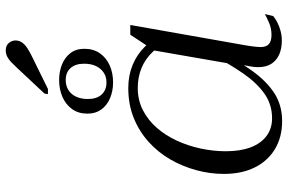

<svg xmlns="http://www.w3.org/2000/svg" viewBox="-187 -806 1003 669"><g transform="rotate(-90 314.5 -471.5)"><path d="M528 -402 510 -372Q495 -412 470 -439Q445 -466 413 -479.5Q381 -493 342 -493Q300 -493 265 -475Q230 -457 203.5 -426.5Q177 -396 159 -357Q141 -318 131.5 -274Q122 -230 122 -186Q122 -136 135.5 -100Q149 -64 175 -44.5Q201 -25 237 -25Q285 -25 322.5 -51.5Q360 -78 393 -125.5Q426 -173 458 -235L475 -215Q439 -146 403 -95.5Q367 -45 325 -17.5Q283 10 227 10Q171 10 129.5 -15Q88 -40 65.5 -85.5Q43 -131 43 -193Q43 -241 56 -289Q69 -337 93.5 -379.5Q118 -422 154.5 -455Q191 -488 238 -507Q285 -526 342 -526Q386 -526 422.5 -511Q459 -496 486 -468.5Q513 -441 528 -402ZM562 -519 491 -117Q489 -107 488 -97.5Q487 -88 486 -80Q485 -72 485 -65Q485 -45 495.5 -36Q506 -27 527 -27Q550 -27 569.5 -35.5Q589 -44 600 -50L593 -21Q585 -14 571.5 -7Q558 0 541.5 4.5Q525 9 507 9Q480 9 459.5 0Q439 -9 427 -27Q415 -45 415 -74Q415 -87 418.5 -105.5Q422 -124 426 -144L422 -142L475 -447L484 -452L528 -519ZM370 -744Q350 -744 335 -734.5Q320 -725 312 -707.5Q304 -690 304 -667Q304 -636 319.5 -619Q335 -602 362 -602Q382 -602 396.5 -612Q411 -622 419 -639Q427 -656 427 -680Q427 -710 412 -727Q397 -744 370 -744ZM479 -679Q479 -647 463 -624.5Q447 -602 420.5 -590.5Q394 -579 362 -579Q332 -579 307 -589.5Q282 -600 267.5 -620Q253 -640 253 -668Q253 -700 269 -722Q285 -744 311.5 -755.5Q338 -767 370 -767Q400 -767 424.5 -757Q449 -747 464 -727.5Q479 -708 479 -679ZM411 -912Q423 -925 432.5 -934Q442 -943 452 -948Q462 -953 473 -953Q490 -953 499 -942.5Q508 -932 508 -919Q508 -907 501.5 -897Q495 -887 481.5 -878Q468 -869 447 -859L339 -806H321L323 -818Z"/></g></svg>

Font: Roboto Serif 120pt Expanded Light
Style: Italic
Weight: 300
Width: 7
Italic angle: -10°
Designer: Greg Gazdowicz
Foundry: Commercial Type
Version: Version 1.008